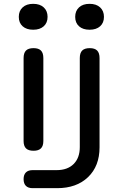

<svg xmlns="http://www.w3.org/2000/svg" viewBox="-20 -801 640 1001"><path d="M150 180Q127 180 115 168Q103 156 103 133Q103 110 115 98Q127 86 150 86H275Q332 86 364 54Q396 22 396 -34V-498Q396 -525 408.5 -537.5Q421 -550 448 -550Q474 -550 486.5 -537.5Q499 -525 499 -498V-33Q499 65 439 122.5Q379 180 278 180ZM103 -66V-498Q103 -525 115.5 -537.5Q128 -550 155 -550Q181 -550 193.5 -537.5Q206 -525 206 -498V-66Q206 -40 193.5 -27.5Q181 -15 155 -15Q128 -15 115.5 -27.5Q103 -40 103 -66ZM153 -646Q118 -646 98 -664Q78 -682 78 -713Q78 -744 98 -762.5Q118 -781 153 -781Q188 -781 208 -762.5Q228 -744 228 -713Q228 -682 208 -664Q188 -646 153 -646ZM447 -646Q412 -646 392 -664Q372 -682 372 -713Q372 -744 392 -762.5Q412 -781 447 -781Q482 -781 502 -762.5Q522 -744 522 -713Q522 -682 502 -664Q482 -646 447 -646Z"/></svg>

Font: Maple Mono NL Medium
Style: Regular
Weight: 500
Monospace: yes
Designer: subframe7536
Version: Version 7.000